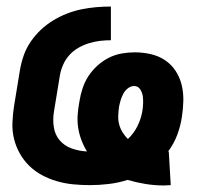

<svg xmlns="http://www.w3.org/2000/svg" viewBox="-20 -558 640 587"><path d="M481 9Q453 9 425 4.5Q397 0 370 -8Q342 1 312.5 4.5Q283 8 254 8Q229 8 203.5 5.5Q178 3 154 -4Q130 -11 108.5 -22.5Q87 -34 70 -50.5Q53 -67 41 -88Q29 -109 23 -133Q17 -157 18 -183Q19 -209 23 -234L41 -344Q45 -367 52.5 -388.5Q60 -410 73.5 -430Q87 -450 104.5 -466.5Q122 -483 142.5 -495.5Q163 -508 185 -516.5Q207 -525 229 -529.5Q251 -534 273.5 -536Q296 -538 319 -538V-435Q302 -435 285.5 -433Q269 -431 252.5 -426Q236 -421 220 -412Q204 -403 192 -389.5Q180 -376 173 -360Q166 -344 163 -327L145 -217Q141 -193 144.5 -169.5Q148 -146 162.5 -129Q177 -112 199.5 -104Q222 -96 246 -95Q236 -111 229 -129.5Q222 -148 219 -167.5Q216 -187 217.5 -207.5Q219 -228 223 -249Q226 -268 232.5 -288Q239 -308 250.5 -325.5Q262 -343 278 -357.5Q294 -372 313 -381.5Q332 -391 352 -394.5Q372 -398 392 -398Q417 -398 441 -392.5Q465 -387 484.5 -374Q504 -361 517 -341Q530 -321 535.5 -298Q541 -275 540.5 -250Q540 -225 536 -200Q532 -173 522 -146Q512 -119 494 -95Q495 -95 495.5 -95Q496 -95 496 -95L502 8Q497 8 491.5 8.5Q486 9 481 9ZM371 -133Q389 -150 400 -172Q411 -194 415 -217Q417 -229 417.5 -241Q418 -253 416.5 -264Q415 -275 408.5 -285Q402 -295 390 -295Q380 -295 371 -288Q362 -281 357 -271.5Q352 -262 349 -252Q346 -242 344 -232Q342 -218 341.5 -204Q341 -190 344.5 -177Q348 -164 355 -153Q362 -142 371 -133Z"/></svg>

Font: Iosevka Curly Slab XBdEx
Style: Italic
Weight: 800
Width: 7
Italic angle: -9°
Monospace: yes
Designer: Belleve Invis
Foundry: Belleve Invis
Version: Version 11.1.0; ttfautohint (v1.8.3)